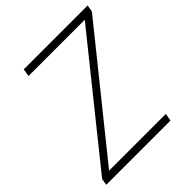

<svg xmlns="http://www.w3.org/2000/svg" viewBox="-197 -863 998 998"><g transform="rotate(-45 302.0 -364.0)"><path d="M13.2 0 19.5 -36.6 541 -685.5H127.4L134.3 -727.5H604L597.7 -689.9L75.7 -41.5H492.7L485.8 0Z"/></g></svg>

Font: Inter 24pt ExtraLight
Style: Italic
Weight: 250
Italic angle: -9.3988°
Version: Version 4.001;git-66647c0bb